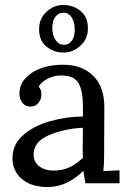

<svg xmlns="http://www.w3.org/2000/svg" viewBox="-20 -736 521 771"><path d="M30 0ZM399 -301 398 -103Q398 -81 395 -49L460 -52V0H323Q319 -21 315 -50Q248 15 173 15Q105 15 67.5 -17.5Q30 -50 30 -101Q30 -156 73 -193.5Q116 -231 181.5 -249.5Q247 -268 313 -268V-310Q313 -369 296 -401Q279 -433 224 -433Q198 -433 172.5 -420.5Q147 -408 135 -388Q142 -381 144 -374Q146 -367 146 -354Q146 -338 134.5 -323Q123 -308 101 -308Q82 -308 70 -323Q58 -338 58 -360Q58 -410 107 -443Q156 -476 235 -476Q309 -476 354.5 -431.5Q400 -387 399 -301ZM115 -116Q115 -85 138 -68Q161 -51 194 -51Q230 -51 257.5 -63.5Q285 -76 313 -102Q312 -116 312 -144Q312 -149 312.5 -166.5Q313 -184 313 -223Q237 -219 176 -193Q115 -167 115 -116ZM333 -622Q333 -580 303 -552.5Q273 -525 236 -525Q196 -525 166.5 -549Q137 -573 137 -619Q137 -661 166.5 -688.5Q196 -716 234 -716Q274 -716 303.5 -692Q333 -668 333 -622ZM190 -625Q190 -595 203 -575.5Q216 -556 238 -556Q256 -556 268 -572Q280 -588 280 -615Q280 -647 268 -666Q256 -685 235 -685Q215 -685 202.5 -668.5Q190 -652 190 -625Z"/></svg>

Font: Sumana
Style: Regular
Weight: 400
Designer: Cyreal, Alexei Vanyashin (Devanagari), Olga Karpushina (Latin)
Foundry: Cyreal
Version: Version 1.015;PS 001.015;hotconv 1.0.70;makeotf.lib2.5.58329